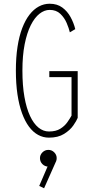

<svg xmlns="http://www.w3.org/2000/svg" viewBox="-20 -726 490 1028"><path d="M396 -345V-95Q390 -79.5 372.5 -54.2Q355 -29 323 -9Q291 11 242 11Q211 11 184 -3.8Q157 -18.5 135.2 -47.8Q113.5 -77 97.8 -120.2Q82 -163.5 73.5 -220.5Q65 -277.5 65 -348Q65 -418.5 73.8 -475.5Q82.5 -532.5 99 -575.5Q115.5 -618.5 138 -647.5Q160.5 -676.5 187.8 -691.2Q215 -706 246 -706Q286 -706 313.5 -685.8Q341 -665.5 358 -634.2Q375 -603 383 -570L354 -553Q349 -574.5 337 -602.8Q325 -631 303 -652Q281 -673 246 -673Q217.5 -673 191.2 -652.2Q165 -631.5 144.5 -590.5Q124 -549.5 112 -488.8Q100 -428 100 -348Q100 -268 110.8 -207.2Q121.5 -146.5 140.8 -105.2Q160 -64 185.8 -43Q211.5 -22 242 -22Q279.5 -22 303 -36.8Q326.5 -51.5 340.5 -71.5Q354.5 -91.5 363 -107V-313H244V-345ZM239 166Q220.5 166 207.2 152.8Q194 139.5 194 120.5Q194 103 207.2 89.8Q220.5 76.5 239 76.5Q257.5 76.5 270.5 89.8Q283.5 103 283.5 120.5Q283.5 139.5 270.5 152.8Q257.5 166 239 166ZM244 144 280 138 216 282 190 269.5Z"/></svg>

Font: League Mono Thin Condensed
Style: Regular
Weight: 100
Width: 1
Designer: Tyler Finck
Foundry: The League of Moveable Type / Tyler Finck
Version: Version 2.300;RELEASE